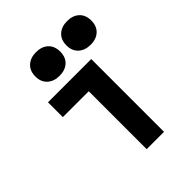

<svg xmlns="http://www.w3.org/2000/svg" viewBox="-210 -856 970 970"><g transform="rotate(-45 275.0 -371.0)"><path d="M266 0V-414H81V-520H390V0ZM217 -573Q177 -573 152.5 -595.5Q128 -618 128 -657Q128 -697 152.5 -719.5Q177 -742 217 -742Q258 -742 282 -719.5Q306 -697 306 -657Q306 -618 282 -595.5Q258 -573 217 -573ZM439 -573Q399 -573 374.5 -595.5Q350 -618 350 -657Q350 -697 374.5 -719.5Q399 -742 439 -742Q480 -742 504 -719.5Q528 -697 528 -657Q528 -618 504 -595.5Q480 -573 439 -573Z"/></g></svg>

Font: M PLUS Code Latin SemiExpanded SemiBold
Style: Regular
Weight: 600
Width: 6
Designer: Coji Morishita
Foundry: UNDERFOREST DESIGN
Version: Version 1.002; ttfautohint (v1.8.3)